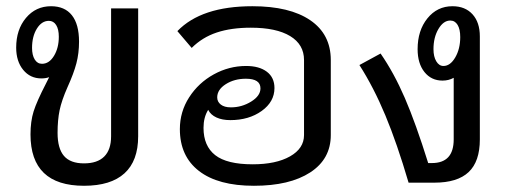

<svg xmlns="http://www.w3.org/2000/svg" viewBox="-20 -587 1641 617"><path d="M424 -560V-149Q424 -70 380 -30Q336 10 250 10Q78 10 78 -155Q78 -197 88 -229Q98 -261 128 -319L138 -339Q127 -335 113 -335Q77 -335 54.5 -362.5Q32 -390 32 -434Q32 -492 63.5 -529.5Q95 -567 144 -567Q188 -567 211 -538Q234 -509 234 -453Q234 -416 225.5 -383.5Q217 -351 197 -307Q178 -264 171.5 -232.5Q165 -201 165 -160Q165 -110 185.5 -86Q206 -62 250 -62Q293 -62 315 -84Q337 -106 337 -149V-560ZM115 -382Q138 -382 153.5 -407.5Q169 -433 169 -469Q169 -493 160.5 -506.5Q152 -520 137 -520Q114 -520 98.5 -495Q83 -470 83 -433Q83 -410 91.5 -396Q100 -382 115 -382Z M1043 -394V-153Q1043 -76 977 -33Q911 10 796 10Q681 10 619.5 -37.5Q558 -85 558 -172Q558 -228 588 -274.5Q618 -321 667 -348Q716 -375 771 -375Q813 -375 837.5 -356.5Q862 -338 862 -304Q862 -260 821 -230.5Q780 -201 720 -201Q694 -201 675.5 -209.5Q657 -218 649 -234Q634 -210 634 -176Q634 -118 671.5 -88.5Q709 -59 792 -59Q867 -59 912 -84.5Q957 -110 957 -153V-394Q957 -444 912.5 -471Q868 -498 786 -498Q723 -498 676.5 -482.5Q630 -467 596 -433L550 -487Q627 -567 791 -567Q911 -567 977 -522Q1043 -477 1043 -394ZM678 -274Q678 -260 689.5 -251Q701 -242 722 -242Q757 -242 787 -260.5Q817 -279 817 -303Q817 -334 770 -334Q733 -334 705.5 -316.5Q678 -299 678 -274Z M1522 -470V-139Q1522 -68 1486 -34Q1450 0 1376 0H1293Q1256 -126 1218.5 -216Q1181 -306 1135 -378L1203 -415Q1246 -353 1281 -272Q1316 -191 1356 -63H1368Q1438 -63 1438 -139V-337Q1422 -328 1402 -328Q1366 -328 1344 -355.5Q1322 -383 1322 -429Q1322 -489 1353.5 -528Q1385 -567 1434 -567Q1475 -567 1498.5 -541Q1522 -515 1522 -470ZM1459 -468Q1459 -493 1450.5 -507Q1442 -521 1427 -521Q1405 -521 1389 -494Q1373 -467 1373 -429Q1373 -405 1382 -390Q1391 -375 1405 -375Q1427 -375 1443 -402.5Q1459 -430 1459 -468Z"/></svg>

Font: KoHo Medium
Style: Regular
Weight: 500
Version: Version 1.000; ttfautohint (v1.6)